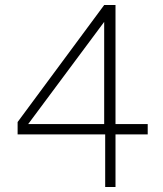

<svg xmlns="http://www.w3.org/2000/svg" viewBox="-20 -743 647 763"><path d="M439 -723V-250H567V-209H439V0H398V-209H50V-258L394 -723ZM394 -250V-656L92 -250Z"/></svg>

Font: Public Sans VF
Style: Regular
Weight: 400
Designer: Pablo Impallari, Rodrigo Fuenzalida (Modified by Dan O. Williams and USWDS)
Version: Version 1.003